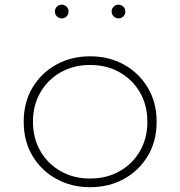

<svg xmlns="http://www.w3.org/2000/svg" viewBox="-20 -762 750 798"><path d="M354.5 16Q276.5 16 214 -18.5Q151.5 -53 115 -114.2Q78.5 -175.5 78.5 -256Q78.5 -336.5 115 -397.8Q151.5 -459 214 -493.5Q276.5 -528 354.5 -528Q433 -528 495.2 -493.5Q557.5 -459 594.2 -397.8Q631 -336.5 631 -256Q631 -175.5 594.5 -114.2Q558 -53 495.5 -18.5Q433 16 354.5 16ZM354.5 -20Q423.5 -20 477.2 -50.5Q531 -81 561.8 -134.2Q592.5 -187.5 592.5 -256Q592.5 -324.5 561.8 -377.8Q531 -431 477.2 -461.5Q423.5 -492 354.5 -492Q286 -492 232.2 -461.5Q178.5 -431 147.8 -377.8Q117 -324.5 117 -256Q117 -187.5 147.8 -134.2Q178.5 -81 232.2 -50.5Q286 -20 354.5 -20ZM472.5 -685.5Q461 -685.5 452.5 -694Q444 -702.5 444 -714Q444 -726 452.5 -734.2Q461 -742.5 472.5 -742.5Q484.5 -742.5 492.8 -734.2Q501 -726 501 -714Q501 -702.5 492.8 -694Q484.5 -685.5 472.5 -685.5ZM236.5 -685.5Q225 -685.5 216.5 -694Q208 -702.5 208 -714Q208 -726 216.5 -734.2Q225 -742.5 236.5 -742.5Q248.5 -742.5 256.8 -734.2Q265 -726 265 -714Q265 -702.5 256.8 -694Q248.5 -685.5 236.5 -685.5Z"/></svg>

Font: Spartan Thin ExtraLight
Style: Regular
Weight: 250
Version: Version 1.004